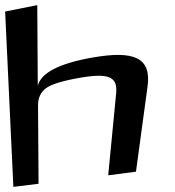

<svg xmlns="http://www.w3.org/2000/svg" viewBox="-86 -693 679 747"><path d="M273 -469C143 -446 73 -409 61 -359L59 -673L-66 -648L-34 34L64 22L62 -283C62 -312 72 -334 93 -350C115 -366 162 -380 234 -392C265 -397 290 -399 309 -398C355 -395 370 -374 366 -331L335 -11L443 -25L488 -356C504 -471 433 -497 273 -469Z"/></svg>

Font: Gamestation Warped
Style: Regular
Weight: 400
Designer: Jonas Hecksher
Foundry: Jonas Hecksher, Playtypeª, e-types AS
Version: Version 1.003